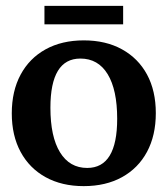

<svg xmlns="http://www.w3.org/2000/svg" viewBox="-20 -631 576 660"><path d="M132.8 -610.8H403.3V-547.4H132.8ZM267.6 8.8Q192.4 8.8 136.7 -22Q81.1 -52.7 50.8 -108.9Q20.5 -165 20.5 -241.2Q20.5 -317.9 50.8 -374.3Q81.1 -430.7 136.7 -461.4Q192.4 -492.2 268.1 -492.2Q343.8 -492.2 399.4 -461.4Q455.1 -430.7 485.4 -374.8Q515.6 -318.8 515.6 -242.2Q515.6 -165.5 485.4 -109.1Q455.1 -52.7 399.4 -22Q343.8 8.8 267.6 8.8ZM279.8 -53.7Q382.8 -53.7 382.8 -222.7Q382.8 -322.3 350.1 -376Q317.4 -429.7 256.3 -429.7Q153.3 -429.7 153.3 -260.7Q153.3 -161.1 186.3 -107.4Q219.2 -53.7 279.8 -53.7Z"/></svg>

Font: Markazi Text
Style: Bold
Weight: 700
Designer: Borna Izadpanah (Arabic designer), Fiona Ross (Arabic design director) and Florian Runge (Latin designer)
Foundry: Borna Izadpanah and Florian Runge
Version: Version 1.001; ttfautohint (v1.8.3)